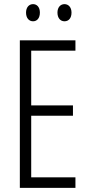

<svg xmlns="http://www.w3.org/2000/svg" viewBox="-20 -909 432 929"><path d="M106 -848C106 -822 120 -806 140 -806C159 -806 173 -821 173 -848C173 -874 159 -889 140 -889C120 -889 106 -873 106 -848ZM258 -848C258 -822 272 -806 292 -806C312 -806 326 -821 326 -848C326 -874 311 -889 292 -889C273 -889 258 -874 258 -848ZM345 0V-51H131V-349H333V-399H131V-664H345V-714H76V0Z"/></svg>

Font: Noto Sans Gujarati ExtraCondensed Light
Style: Regular
Weight: 300
Width: 2
Designer: Jelle Bosma - Monotype Design Team, Universal Thirst
Foundry: Monotype Imaging Inc.
Version: Version 2.106